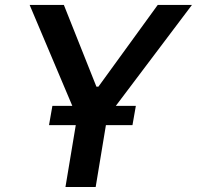

<svg xmlns="http://www.w3.org/2000/svg" viewBox="-20 -747 787 767"><path d="M98.4 -727.3 268.8 -324.2H189.3L175.8 -247.2H282.7L241.5 0H362.2L403.1 -247.2H509.2L522.7 -324.2H442.8L746.8 -727.3H610.1L373.2 -400.9H365.1L235.1 -727.3Z"/></svg>

Font: Magic Ui Pro Semi Bold
Style: Italic
Weight: 600
Italic angle: -9.39999°
Designer: Stefan Endress, Andreas Faust
Version: Version 1.000;FEAKit 1.0